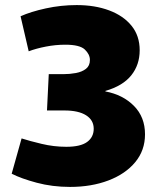

<svg xmlns="http://www.w3.org/2000/svg" viewBox="-20 -725 621 756"><path d="M256 11Q186 11 124.5 -5.5Q63 -22 26 -41L65 -180Q96 -170 144 -158.5Q192 -147 241 -147Q297 -147 323 -166Q349 -185 349 -218Q349 -252 319 -271Q289 -290 234 -290H165L172 -433H229Q255 -433 279 -437.5Q303 -442 318.5 -454Q334 -466 334 -489Q334 -511 314 -530Q294 -549 237 -549Q199 -549 160.5 -541.5Q122 -534 93 -523L61 -661Q101 -679 160.5 -692Q220 -705 282 -705Q354 -705 410 -684Q466 -663 498 -623.5Q530 -584 530 -527Q530 -470 497 -428.5Q464 -387 395 -367V-365Q464 -352 507.5 -308Q551 -264 551 -196Q551 -133 512.5 -86.5Q474 -40 407 -14.5Q340 11 256 11Z"/></svg>

Font: Murecho Black
Style: Regular
Weight: 900
Designer: Neil Summerour
Foundry: Positype
Version: Version 1.010; ttfautohint (v1.8.3)